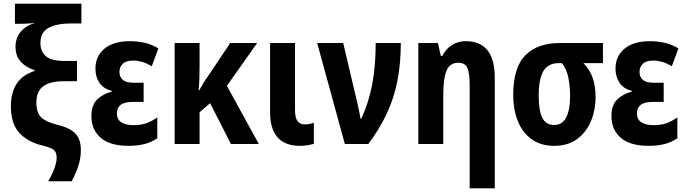

<svg xmlns="http://www.w3.org/2000/svg" viewBox="-20 -780 3720 1040"><path d="M241 202Q262 167 274.5 132.5Q287 98 287 75Q287 45 271.5 32Q256 19 205 7Q131 -11 85 -60Q39 -109 39 -205Q39 -276 69 -324.5Q99 -373 168 -396V-400Q120 -415 92 -446Q64 -477 64 -527Q64 -575 93 -609Q122 -643 172 -656Q147 -653 123.5 -652Q100 -651 85 -651H61V-760H421V-653H364Q289 -653 244 -629.5Q199 -606 199 -547Q199 -501 228.5 -475.5Q258 -450 328 -450H397V-340H326Q251 -340 214 -312.5Q177 -285 177 -225Q177 -170 202.5 -145Q228 -120 287 -105Q359 -88 388.5 -56.5Q418 -25 418 32Q418 76 404.5 118Q391 160 368 202Z M678 10Q575 10 525 -34Q475 -78 475 -151Q475 -213 508 -243Q541 -273 585 -283V-288Q539 -300 518 -332Q497 -364 497 -409Q497 -475 545.5 -516Q594 -557 685 -557Q721 -557 760 -549Q799 -541 838 -518L802 -421Q775 -438 749.5 -445Q724 -452 702 -452Q663 -452 645 -434.5Q627 -417 627 -391Q627 -364 644.5 -348Q662 -332 702 -332H758V-228H701Q654 -228 633.5 -212Q613 -196 613 -166Q613 -133 637 -117.5Q661 -102 702 -102Q741 -102 770 -111.5Q799 -121 832 -144V-31Q798 -8 759.5 1Q721 10 678 10Z M1373 -547 1209 -315 1382 0H1231L1118 -221L1061 -172V0H926V-547H1061V-421Q1061 -388 1060 -355.5Q1059 -323 1056 -292H1060Q1071 -312 1082.5 -331Q1094 -350 1106 -366L1227 -547Z M1602 10Q1522 9 1482.5 -37Q1443 -83 1443 -171V-547H1578V-183Q1578 -141 1592 -123.5Q1606 -106 1631 -106Q1655 -106 1680 -115V-1Q1663 4 1642.5 7Q1622 10 1602 10Z M1848 0 1698 -547H1839L1913 -233Q1919 -208 1924.5 -182.5Q1930 -157 1933 -137H1937Q1977 -223 1996 -322.5Q2015 -422 2015 -547H2151Q2151 -439 2133.5 -346.5Q2116 -254 2077 -169Q2038 -84 1975 0Z M2524 240V-323Q2524 -380 2512.5 -410Q2501 -440 2462 -440Q2417 -440 2399 -398Q2381 -356 2381 -261V0H2246V-547H2352L2368 -477H2376Q2396 -517 2429.5 -537Q2463 -557 2502 -557Q2660 -557 2660 -360V240Z M2982 10Q2911 10 2861.5 -24.5Q2812 -59 2786 -121.5Q2760 -184 2760 -266Q2760 -415 2826 -481Q2892 -547 3012 -547H3246V-438H3140Q3175 -403 3190.5 -357.5Q3206 -312 3206 -257Q3206 -182 3180 -121.5Q3154 -61 3104 -25.5Q3054 10 2982 10ZM2981 -103Q3026 -103 3047 -144Q3068 -185 3068 -260Q3068 -312 3058.5 -359.5Q3049 -407 3024 -438H3006Q2950 -438 2924 -396Q2898 -354 2898 -260Q2898 -181 2917.5 -142Q2937 -103 2981 -103Z M3495 10Q3392 10 3342 -34Q3292 -78 3292 -151Q3292 -213 3325 -243Q3358 -273 3402 -283V-288Q3356 -300 3335 -332Q3314 -364 3314 -409Q3314 -475 3362.5 -516Q3411 -557 3502 -557Q3538 -557 3577 -549Q3616 -541 3655 -518L3619 -421Q3592 -438 3566.5 -445Q3541 -452 3519 -452Q3480 -452 3462 -434.5Q3444 -417 3444 -391Q3444 -364 3461.5 -348Q3479 -332 3519 -332H3575V-228H3518Q3471 -228 3450.5 -212Q3430 -196 3430 -166Q3430 -133 3454 -117.5Q3478 -102 3519 -102Q3558 -102 3587 -111.5Q3616 -121 3649 -144V-31Q3615 -8 3576.5 1Q3538 10 3495 10Z"/></svg>

Font: Noto Sans Condensed
Style: Bold
Weight: 700
Width: 3
Designer: Monotype Design Team
Foundry: Monotype Imaging Inc.
Version: Version 2.013; ttfautohint (v1.8.4.7-5d5b)